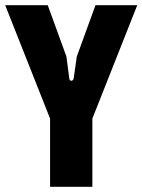

<svg xmlns="http://www.w3.org/2000/svg" viewBox="-20 -720 549 740"><path d="M173 0H336V-263L509 -700H348L276 -502L264 -418C261 -405 248 -406 247 -418L236 -502L164 -700H0L173 -263Z"/></svg>

Font: Finlandica
Style: Bold
Weight: 700
Designer: Niklas Ekholm, Juho Hiilivirta, Jaakko Suomalainen
Foundry: Helsinki Type Studio
Version: Version 2.000;Glyphs 3.2 (3202)